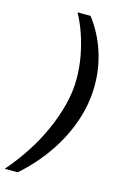

<svg xmlns="http://www.w3.org/2000/svg" viewBox="-173 -794 645 1010"><g transform="rotate(15 150.0 -289.0)"><path d="M189 -736Q245 -663 275 -573.5Q305 -484 305 -388Q305 -289 272 -192Q239 -95 178 -6Q117 83 32 158H-39Q12 100 56.5 32.5Q101 -35 133.5 -107Q166 -179 185 -252Q204 -325 204 -395Q204 -457 193 -517.5Q182 -578 163 -633.5Q144 -689 118 -736Z"/></g></svg>

Font: Archivo Expanded Medium
Style: Italic
Weight: 500
Width: 7
Italic angle: -10°
Designer: Hector Gatti
Foundry: Omnibus-Type
Version: Version 2.001